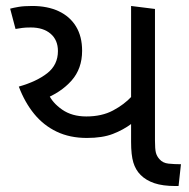

<svg xmlns="http://www.w3.org/2000/svg" viewBox="-20 -623 634 643"><path d="M271 -161Q214 -161 170 -182Q126 -203 94.5 -241.5Q63 -280 43 -333Q103 -350 138.5 -378Q174 -406 174 -452Q174 -489 149.5 -510Q125 -531 83 -531Q65 -531 54.5 -529.5Q44 -528 32 -526L14 -594Q25 -597 42.5 -600Q60 -603 88 -603Q139 -603 176.5 -585.5Q214 -568 234.5 -534.5Q255 -501 255 -453Q255 -393 219.5 -353Q184 -313 125 -290L142 -309Q155 -279 188 -256Q221 -233 269 -233Q321 -233 358.5 -253Q396 -273 421 -300V-209Q393 -188 358 -174.5Q323 -161 271 -161ZM568 0Q525 0 497 -9.5Q469 -19 451 -37Q434 -54 426.5 -79Q419 -104 419 -148V-603L499 -593V-152Q499 -124 502 -112Q505 -100 514 -90Q525 -77 544.5 -75Q564 -73 586 -73L578 0Z"/></svg>

Font: lguzrati85
Style: Book
Weight: 400
Designer: Jelle Bosma - Monotype Design Team, Universal Thirst
Foundry: Monotype Imaging Inc.
Version: Version 2.106